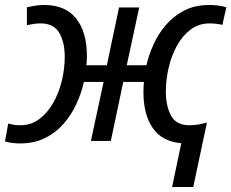

<svg xmlns="http://www.w3.org/2000/svg" viewBox="-36 -566 929 771"><path d="M655 185 692 9Q616 3 578 -51Q540 -105 540 -196Q540 -207 540.5 -216.5Q541 -226 542 -237H459L409 0H329L380 -237H301Q291 -192 270.5 -148Q250 -104 218.5 -68Q187 -32 143.5 -11Q100 10 44 10Q30 10 13.5 8Q-3 6 -16 2L-3 -70Q20 -63 45 -63Q89 -63 122 -88Q155 -113 178 -153.5Q201 -194 212.5 -242.5Q224 -291 224 -338Q224 -396 202 -434Q180 -472 128 -472Q113 -472 99.5 -470Q86 -468 72 -465V-537Q86 -540 104 -543Q122 -546 141 -546Q227 -546 270 -491.5Q313 -437 313 -340Q313 -331 312.5 -321.5Q312 -312 311 -304H393L442 -536H523L473 -304H552Q561 -344 580 -386.5Q599 -429 629.5 -465Q660 -501 703.5 -523.5Q747 -546 804 -546Q821 -546 838 -544Q855 -542 873 -537L857 -466Q846 -469 832 -470.5Q818 -472 805 -472Q762 -472 729 -447Q696 -422 674 -381.5Q652 -341 641 -293Q630 -245 630 -198Q630 -140 651 -101.5Q672 -63 724 -63Q744 -63 763 -66.5Q782 -70 795 -74L740 185Z"/></svg>

Font: Manna Sans
Style: Italic
Weight: 400
Italic angle: -12°
Designer: Monotype Design Team
Foundry: Monotype Imaging Inc.
Version: Version 2.001.1; ttfautohint (v1.8.2)